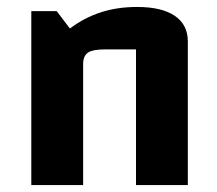

<svg xmlns="http://www.w3.org/2000/svg" viewBox="-20 -532 625 552"><path d="M70 0V-500H143L181 -450Q222 -481 269.5 -496.5Q317 -512 374 -512Q445 -512 482.5 -486.5Q520 -461 520 -413V0H371V-390H282Q246 -390 232.5 -380.5Q219 -371 219 -347V0Z"/></svg>

Font: Changa ExtraLight SemiBold
Style: Regular
Weight: 600
Version: Version 3.002; ttfautohint (v1.8.2)